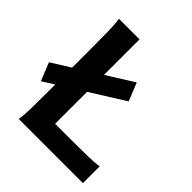

<svg xmlns="http://www.w3.org/2000/svg" viewBox="-207 -839 966 966"><g transform="rotate(45 275.5 -356.5)"><path d="M335 -112.3Q404.3 -112.3 457.8 -113.3Q511.2 -114.3 539.6 -119.6V0H83Q88.4 -29.3 89.4 -84.7Q90.3 -140.1 90.3 -212.4V-252.4L27.3 -212.9L-11.2 -309.1L90.3 -372.6V-500.5Q90.3 -572.8 89.4 -628.2Q88.4 -683.6 83 -712.9H229.5V-460L373 -549.8L411.6 -453.6L229.5 -339.4V-112.3Z"/></g></svg>

Font: Andika New Basic
Style: Bold
Weight: 700
Designer: Victor Gaultney, Annie Olsen, Pablo Ugerman
Foundry: SIL International
Version: Version 5.500; ttfautohint (v1.8.3)